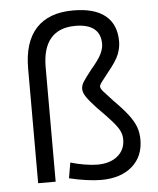

<svg xmlns="http://www.w3.org/2000/svg" viewBox="-54 -806 711 863"><g transform="rotate(-5 301.5 -375.0)"><path d="M368 10Q338 10 299.5 4.5Q261 -1 224 -10L236 -80Q266 -71 299 -65.5Q332 -60 357 -60Q414 -60 448 -88Q482 -116 482 -163Q482 -182 474 -200Q466 -218 443 -244.5Q420 -271 376 -315Q346 -347 332 -367.5Q318 -388 318 -405Q318 -421 329 -438Q340 -455 366 -488Q402 -530 413.5 -554.5Q425 -579 425 -599Q425 -644 396.5 -667Q368 -690 312 -690Q238 -690 200.5 -646Q163 -602 163 -516V0H84V-517Q84 -637 141 -698.5Q198 -760 308 -760Q404 -760 453 -720Q502 -680 502 -603Q502 -575 490.5 -545.5Q479 -516 441 -470Q417 -440 408 -427.5Q399 -415 399 -409Q399 -400 410 -387Q421 -374 454 -339Q495 -298 518 -267.5Q541 -237 550 -211Q559 -185 559 -155Q559 -79 507.5 -34.5Q456 10 368 10Z"/></g></svg>

Font: M PLUS 2 Thin
Style: Regular
Weight: 400
Version: Version 1.001